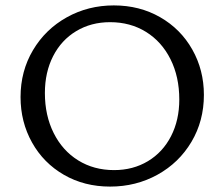

<svg xmlns="http://www.w3.org/2000/svg" viewBox="-20 -684 829 710"><path d="M56 -325Q56 -421 102 -498.5Q148 -576 227 -620Q306 -664 401 -664Q496 -664 572 -620.5Q648 -577 691 -501Q734 -425 734 -333Q734 -237 688 -159.5Q642 -82 562.5 -38Q483 6 387 6Q292 6 216.5 -37.5Q141 -81 98.5 -157Q56 -233 56 -325ZM643 -316Q643 -400 610.5 -465Q578 -530 520 -566Q462 -602 387 -602Q317 -602 262 -569Q207 -536 176.5 -476.5Q146 -417 146 -340Q146 -257 178.5 -192Q211 -127 269 -91Q327 -55 402 -55Q472 -55 527 -88Q582 -121 612.5 -180.5Q643 -240 643 -316Z"/></svg>

Font: Ysabeau Medium
Style: Regular
Weight: 500
Designer: Christian Thalmann (Catharsis Fonts)
Version: Version 0.003